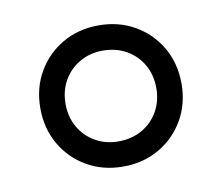

<svg xmlns="http://www.w3.org/2000/svg" viewBox="-49 -797 519 450"><g transform="rotate(-10 210.5 -572.0)"><path d="M211 -404Q163 -404 125 -426Q87 -448 65 -486Q43 -524 43 -572Q43 -620 65 -658Q87 -696 125 -718Q163 -740 211 -740Q259 -740 297 -718Q335 -696 357 -658Q379 -620 379 -572Q379 -524 357 -486Q335 -448 297 -426Q259 -404 211 -404ZM210 -464Q242 -464 266.5 -478Q291 -492 305 -516.5Q319 -541 319 -572Q319 -603 305 -627.5Q291 -652 266.5 -666Q242 -680 210 -680Q180 -680 155.5 -666Q131 -652 117 -627.5Q103 -603 103 -572Q103 -541 117 -516.5Q131 -492 155.5 -478Q180 -464 210 -464Z"/></g></svg>

Font: M PLUS 2
Style: Regular
Weight: 400
Designer: Coji Morishita
Foundry: UNDERFOREST DESIGN
Version: Version 1.001